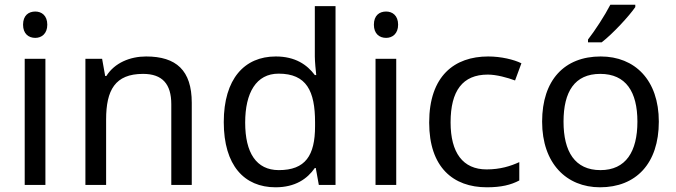

<svg xmlns="http://www.w3.org/2000/svg" viewBox="-20 -786 2874 816"><path d="M130 -737C101 -737 78 -720 78 -681C78 -643 101 -625 130 -625C157 -625 181 -643 181 -681C181 -720 157 -737 130 -737ZM173 -536H85V0H173Z M601 -546C533 -546 467 -519 432 -463H427L414 -536H343V0H431V-278C431 -403 469 -472 588 -472C670 -472 708 -429 708 -343V0H795V-349C795 -487 729 -546 601 -546Z M1151 10C1235 10 1286 -26 1318 -72H1322L1335 0H1406V-760H1318V-546C1318 -526 1322 -484 1324 -467H1318C1285 -511 1235 -546 1152 -546C1019 -546 931 -451 931 -267C931 -83 1018 10 1151 10ZM1165 -63C1069 -63 1022 -137 1022 -265C1022 -392 1069 -473 1164 -473C1283 -473 1319 -399 1319 -266V-250C1319 -125 1278 -63 1165 -63Z M1621 -737C1592 -737 1569 -720 1569 -681C1569 -643 1592 -625 1621 -625C1648 -625 1672 -643 1672 -681C1672 -720 1648 -737 1621 -737ZM1664 -536H1576V0H1664Z M2049 10C2110 10 2151 0 2187 -19V-97C2150 -80 2106 -66 2048 -66C1947 -66 1895 -137 1895 -266C1895 -400 1946 -469 2053 -469C2090 -469 2137 -456 2169 -444L2196 -517C2164 -533 2109 -546 2055 -546C1911 -546 1804 -463 1804 -265C1804 -75 1906 10 2049 10Z M2680 -756V-766H2574C2551 -721 2508 -655 2479 -618V-606H2537C2584 -642 2655 -719 2680 -756ZM2780 -269C2780 -446 2678 -546 2533 -546C2379 -546 2284 -446 2284 -269C2284 -91 2388 10 2530 10C2683 10 2780 -91 2780 -269ZM2375 -269C2375 -396 2422 -472 2531 -472C2640 -472 2689 -396 2689 -269C2689 -142 2640 -63 2532 -63C2423 -63 2375 -142 2375 -269Z"/></svg>

Font: Noto Sans Brahmi
Style: Regular
Weight: 400
Designer: Monotype Design Team
Foundry: Monotype Imaging Inc.
Version: Version 2.004